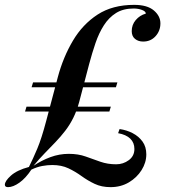

<svg xmlns="http://www.w3.org/2000/svg" viewBox="-45 -756 705 790"><path d="M411 -317 405 -297H58L64 -317ZM438 -417 432 -397H85L91 -417ZM505 -721Q462 -721 432.5 -702.5Q403 -684 382.5 -652Q362 -620 348 -579Q334 -538 322 -493L281 -337Q271 -300 256.5 -271Q242 -242 223.5 -218Q205 -194 183.5 -171.5Q162 -149 139 -125.5Q116 -102 93 -74Q126 -96 162.5 -109.5Q199 -123 238 -123Q277 -123 307.5 -112Q338 -101 368 -90.5Q398 -80 433 -80Q462 -80 485 -97Q508 -114 508 -143Q508 -169 491 -185.5Q474 -202 441 -208L447 -225Q476 -221 501 -208Q526 -195 541.5 -173.5Q557 -152 557 -121Q557 -87 537.5 -56Q518 -25 485 -5.5Q452 14 410 14Q373 14 344.5 0.5Q316 -13 290.5 -31.5Q265 -50 236.5 -63.5Q208 -77 170 -77Q150 -77 128.5 -73Q107 -69 84 -58Q61 -23 35 -4.5Q9 14 -12 14Q-25 14 -25 4Q-25 -11 0 -33.5Q25 -56 74 -69Q91 -103 108.5 -144.5Q126 -186 145 -258L193 -439Q215 -521 255 -588.5Q295 -656 356.5 -696Q418 -736 507 -736Q561 -736 588 -713Q615 -690 615 -660Q615 -629 595 -607Q575 -585 544 -585Q524 -585 510.5 -596Q497 -607 497 -628Q497 -654 513.5 -673.5Q530 -693 555 -700Q555 -709 539.5 -715Q524 -721 505 -721Z"/></svg>

Font: Playfair Display Medium
Style: Italic
Weight: 500
Italic angle: -14°
Designer: Claus Eggers Sørensen
Foundry: Claus Eggers Sørensen
Version: Version 1.203